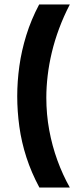

<svg xmlns="http://www.w3.org/2000/svg" viewBox="-20 -721 350 858"><path d="M292 -701Q264 -647 244 -593Q224 -539 211.5 -486.5Q199 -434 193 -383Q187 -332 187 -285Q187 -210 200 -139.5Q213 -69 236.5 -4.5Q260 60 292 117H156Q120 50 98 -18Q76 -86 66.5 -155Q57 -224 57 -291Q57 -357 66.5 -425.5Q76 -494 97.5 -563.5Q119 -633 155 -701Z"/></svg>

Font: Bricolage Grotesque 48pt Condensed ExtraBold SemiBold
Style: Regular
Weight: 600
Version: Version 1.000;gftools[0.9.30]